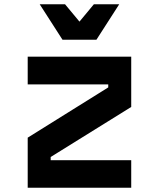

<svg xmlns="http://www.w3.org/2000/svg" viewBox="-20 -874 740 894"><path d="M109 -610H591V-376L216 -143V-128H591V0H109V-233L484 -467V-481H109ZM535 -854 429 -689H271L165 -854H283L391 -724H309L417 -854Z"/></svg>

Font: Martian Mono SemiExpanded SemiBold
Style: Regular
Weight: 600
Monospace: yes
Version: Version 0.930